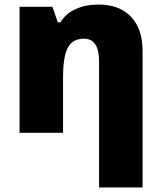

<svg xmlns="http://www.w3.org/2000/svg" viewBox="-20 -583 710 843"><path d="M415 240.2V-314.9Q415 -413.1 348.1 -413.1Q299.8 -413.1 278.3 -374.5Q256.8 -335.9 256.8 -242.2V0H65.9V-553.2H210L233.9 -484.9H245.1Q269.5 -523.9 312.7 -543.5Q356 -563 412.1 -563Q503.9 -563 554.9 -509.8Q606 -456.5 606 -359.9V240.2Z"/></svg>

Font: Open Sans ExtBd
Style: Bold
Weight: 800
Foundry: Ascender Corporation
Version: Version 1.10